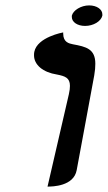

<svg xmlns="http://www.w3.org/2000/svg" viewBox="-20 -685 399 711"><path d="M156 6C174 6 253 5 264 -55C286 -171 307 -289 329 -406C332 -423 333 -437 333 -449C333 -504 299 -512 250 -521C236 -524 214 -528 214 -561V-565C214 -565 118 -548 107 -493C106 -489 106 -484 106 -480C106 -445 139 -417 191 -409C221 -403 239 -397 239 -367C239 -359 238 -349 235 -336ZM246 -627V-622C246 -603 267 -589 295 -589C326 -589 354 -606 359 -627V-632C359 -650 339 -665 310 -665C280 -665 251 -647 246 -627Z"/></svg>

Font: Libertinus Serif
Style: Bold Italic
Weight: 700
Italic angle: -12°
Designer: Philipp H. Poll, Khaled Hosny
Foundry: Caleb Maclennan
Version: Version 7.050;RELEASE